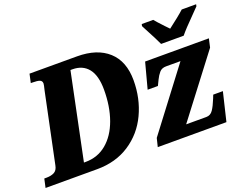

<svg xmlns="http://www.w3.org/2000/svg" viewBox="-142 -990 1531 1214"><g transform="rotate(-20 624.0 -383.0)"><path d="M-11 -59H3Q35 -59 56 -70Q77 -81 83 -112L181 -581Q190 -617 190 -625Q190 -643 175 -649Q160 -655 126 -655H115L128 -714H447Q582 -714 657 -646Q732 -578 732 -450Q732 -328 683.5 -225Q635 -122 542 -61Q449 0 323 0H-24ZM270 -68Q352 -68 412 -118Q472 -168 504 -256.5Q536 -345 536 -458Q536 -553 498.5 -600Q461 -647 392 -647H379L259 -68ZM745 -57 1052 -462H955Q926 -462 910 -443.5Q894 -425 882 -400Q870 -375 866 -367L864 -363H795L841 -536H1270L1257 -478L949 -74H1085Q1113 -74 1130 -99Q1147 -124 1165 -169L1174 -192H1239L1193 0H731ZM913 -726 899 -753 902 -766H979Q989 -753 1034 -705Q1054 -685 1061 -677Q1089 -698 1122 -724.5Q1155 -751 1171 -766H1268L1265 -753L1226 -713Q1152 -639 1126 -606H974Q959 -640 913 -726Z"/></g></svg>

Font: Noto Serif NarrowBlack
Style: Italic
Weight: 900
Width: 4
Italic angle: -12°
Designer: Monotype Design Team
Foundry: Monotype Imaging Inc.
Version: Version 1.001